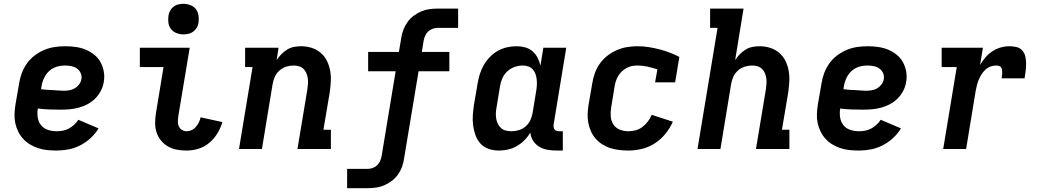

<svg xmlns="http://www.w3.org/2000/svg" viewBox="-20 -780 5440 1005"><path d="M276 8Q251 8 226.5 5.5Q202 3 179.5 -4.5Q157 -12 137 -24Q117 -36 101.5 -53Q86 -70 75.5 -91Q65 -112 60 -135.5Q55 -159 56 -183.5Q57 -208 61 -233L80 -343Q84 -370 94 -397Q104 -424 121 -448Q138 -472 162 -490Q186 -508 212.5 -519Q239 -530 267 -534Q295 -538 322 -538Q350 -538 377.5 -534Q405 -530 429 -520Q453 -510 473.5 -493.5Q494 -477 506.5 -454Q519 -431 523.5 -404Q528 -377 523 -350Q519 -326 507.5 -304Q496 -282 478 -264Q460 -246 438 -234.5Q416 -223 392 -216.5Q368 -210 345 -208Q322 -206 298 -206Q268 -206 238 -207Q208 -208 178 -212Q174 -189 177.5 -165.5Q181 -142 194.5 -125Q208 -108 230 -100.5Q252 -93 276 -93Q292 -93 308.5 -96Q325 -99 340 -107Q355 -115 368 -127Q381 -139 390 -153L496 -108Q479 -80 454 -57Q429 -34 399.5 -19Q370 -4 338.5 2Q307 8 276 8ZM313 -305Q328 -305 343 -307.5Q358 -310 371 -317.5Q384 -325 394 -338Q404 -351 406 -366Q409 -382 402.5 -397Q396 -412 383.5 -421Q371 -430 354.5 -433.5Q338 -437 322 -437Q307 -437 292 -434.5Q277 -432 263 -425.5Q249 -419 237 -408Q225 -397 217 -383.5Q209 -370 204 -355.5Q199 -341 197 -327L195 -313Q209 -311 224 -310Q239 -309 254 -308.5Q269 -308 283.5 -306.5Q298 -305 313 -305Z M957 8Q931 8 906 3.5Q881 -1 860 -13Q839 -25 823.5 -43.5Q808 -62 800 -85.5Q792 -109 792 -135Q792 -161 796 -186L836 -429H712V-530H973L913 -170Q911 -156 911 -142.5Q911 -129 916.5 -117.5Q922 -106 933 -99.5Q944 -93 957 -93Q971 -93 983.5 -99Q996 -105 1005.5 -116Q1015 -127 1021 -139.5Q1027 -152 1030 -166L1144 -141Q1135 -110 1118 -82Q1101 -54 1075.5 -32.5Q1050 -11 1019 -1.5Q988 8 957 8ZM940 -600Q921 -600 903.5 -607Q886 -614 875 -628Q864 -642 861.5 -661Q859 -680 862 -699Q864 -713 871 -725Q878 -737 889 -745.5Q900 -754 913.5 -757Q927 -760 940 -760Q959 -760 977 -753Q995 -746 1005.5 -732Q1016 -718 1019 -699Q1022 -680 1019 -661Q1017 -647 1010 -635Q1003 -623 991.5 -614.5Q980 -606 966.5 -603Q953 -600 940 -600Z M1231 0 1302 -429H1263V-530H1438L1428 -465Q1438 -481 1452 -495.5Q1466 -510 1483 -520.5Q1500 -531 1519 -534.5Q1538 -538 1556 -538Q1585 -538 1611.5 -529.5Q1638 -521 1658.5 -503.5Q1679 -486 1691 -462Q1703 -438 1708 -410.5Q1713 -383 1711.5 -354.5Q1710 -326 1706 -297L1673 -101H1712V0H1537L1589 -313Q1591 -328 1592 -342.5Q1593 -357 1591 -371Q1589 -385 1583.5 -397.5Q1578 -410 1568.5 -419.5Q1559 -429 1545.5 -433Q1532 -437 1517 -437Q1497 -437 1478 -431Q1459 -425 1443 -411Q1427 -397 1418.5 -378Q1410 -359 1407 -340L1351 0Z M1797 205V104H1905Q1918 104 1931.5 99Q1945 94 1955 84Q1965 74 1970.5 60.5Q1976 47 1978 34L2051 -407H1907V-508H2068L2080 -580Q2083 -602 2091 -623Q2099 -644 2112 -663Q2125 -682 2144 -696.5Q2163 -711 2184 -720Q2205 -729 2227 -732Q2249 -735 2270 -735H2378V-634H2270Q2257 -634 2243.5 -629Q2230 -624 2220 -614Q2210 -604 2204.5 -590.5Q2199 -577 2197 -564L2188 -508H2332V-407H2171L2095 50Q2092 72 2084.5 93Q2077 114 2063.5 133Q2050 152 2031 166.5Q2012 181 1991 190Q1970 199 1948 202Q1926 205 1905 205Z M2592 8Q2564 8 2538.5 -0.5Q2513 -9 2495.5 -28Q2478 -47 2469 -72Q2460 -97 2456.5 -123.5Q2453 -150 2455 -177.5Q2457 -205 2461 -233L2480 -343Q2484 -368 2491.5 -392Q2499 -416 2512 -439Q2525 -462 2544 -481.5Q2563 -501 2586 -514Q2609 -527 2634 -532.5Q2659 -538 2684 -538Q2707 -538 2729 -532Q2751 -526 2767.5 -511.5Q2784 -497 2794 -477.5Q2804 -458 2809 -436L2824 -530H2944L2878 -129Q2877 -121 2878 -114Q2879 -107 2883 -102Q2887 -97 2893.5 -95Q2900 -93 2908 -93H2926V8H2891Q2867 8 2843.5 3.5Q2820 -1 2801.5 -12.5Q2783 -24 2770.5 -43.5Q2758 -63 2756 -86Q2743 -64 2725 -46Q2707 -28 2685.5 -15.5Q2664 -3 2640 2.5Q2616 8 2592 8ZM2657 -93Q2677 -93 2696.5 -99Q2716 -105 2732 -119Q2748 -133 2756.5 -152Q2765 -171 2768 -190L2786 -300Q2789 -316 2790 -331.5Q2791 -347 2789.5 -362Q2788 -377 2783.5 -391Q2779 -405 2769.5 -416Q2760 -427 2746 -432Q2732 -437 2717 -437Q2695 -437 2673.5 -429.5Q2652 -422 2635 -406Q2618 -390 2609 -369Q2600 -348 2597 -327L2579 -217Q2576 -202 2575.5 -187Q2575 -172 2577.5 -158Q2580 -144 2586.5 -131Q2593 -118 2603.5 -109Q2614 -100 2628 -96.5Q2642 -93 2657 -93Z M3269 8Q3244 8 3220 5Q3196 2 3174 -5Q3152 -12 3132.5 -24.5Q3113 -37 3098 -54Q3083 -71 3073.5 -92Q3064 -113 3059.5 -136.5Q3055 -160 3056 -184.5Q3057 -209 3061 -233L3080 -343Q3084 -370 3093.5 -396.5Q3103 -423 3119.5 -446.5Q3136 -470 3159 -488Q3182 -506 3208.5 -517.5Q3235 -529 3262 -533.5Q3289 -538 3316 -538Q3346 -538 3375 -533.5Q3404 -529 3431 -522Q3458 -515 3484.5 -505Q3511 -495 3536 -482L3514 -349H3409L3421 -417Q3396 -425 3370 -431Q3344 -437 3318 -437Q3303 -437 3288.5 -434.5Q3274 -432 3260.5 -424.5Q3247 -417 3235.5 -406.5Q3224 -396 3216 -382.5Q3208 -369 3203.5 -355Q3199 -341 3197 -327L3179 -217Q3175 -193 3177 -169.5Q3179 -146 3191 -128Q3203 -110 3224 -101.5Q3245 -93 3269 -93Q3288 -93 3307 -98Q3326 -103 3342.5 -115.5Q3359 -128 3371.5 -144.5Q3384 -161 3391 -179L3502 -143Q3487 -109 3463 -79.5Q3439 -50 3407 -29.5Q3375 -9 3339.5 -0.5Q3304 8 3269 8Z M3631 0 3736 -634H3697V-735H3872L3828 -465Q3838 -481 3852 -495.5Q3866 -510 3883 -520.5Q3900 -531 3919 -534.5Q3938 -538 3956 -538Q3985 -538 4011.5 -529.5Q4038 -521 4058.5 -503.5Q4079 -486 4091 -462Q4103 -438 4108 -410.5Q4113 -383 4111.5 -354.5Q4110 -326 4106 -297L4073 -101H4112V0H3937L3989 -313Q3991 -328 3992 -342.5Q3993 -357 3991 -371Q3989 -385 3983.5 -397.5Q3978 -410 3968.5 -419.5Q3959 -429 3945.5 -433Q3932 -437 3917 -437Q3897 -437 3878 -431Q3859 -425 3843 -411Q3827 -397 3818.5 -378Q3810 -359 3807 -340L3751 0Z M4476 8Q4451 8 4426.5 5.5Q4402 3 4379.5 -4.5Q4357 -12 4337 -24Q4317 -36 4301.5 -53Q4286 -70 4275.5 -91Q4265 -112 4260 -135.5Q4255 -159 4256 -183.5Q4257 -208 4261 -233L4280 -343Q4284 -370 4294 -397Q4304 -424 4321 -448Q4338 -472 4362 -490Q4386 -508 4412.5 -519Q4439 -530 4467 -534Q4495 -538 4522 -538Q4550 -538 4577.5 -534Q4605 -530 4629 -520Q4653 -510 4673.5 -493.5Q4694 -477 4706.5 -454Q4719 -431 4723.5 -404Q4728 -377 4723 -350Q4719 -326 4707.5 -304Q4696 -282 4678 -264Q4660 -246 4638 -234.5Q4616 -223 4592 -216.5Q4568 -210 4545 -208Q4522 -206 4498 -206Q4468 -206 4438 -207Q4408 -208 4378 -212Q4374 -189 4377.5 -165.5Q4381 -142 4394.5 -125Q4408 -108 4430 -100.5Q4452 -93 4476 -93Q4492 -93 4508.5 -96Q4525 -99 4540 -107Q4555 -115 4568 -127Q4581 -139 4590 -153L4696 -108Q4679 -80 4654 -57Q4629 -34 4599.5 -19Q4570 -4 4538.5 2Q4507 8 4476 8ZM4513 -305Q4528 -305 4543 -307.5Q4558 -310 4571 -317.5Q4584 -325 4594 -338Q4604 -351 4606 -366Q4609 -382 4602.5 -397Q4596 -412 4583.5 -421Q4571 -430 4554.5 -433.5Q4538 -437 4522 -437Q4507 -437 4492 -434.5Q4477 -432 4463 -425.5Q4449 -419 4437 -408Q4425 -397 4417 -383.5Q4409 -370 4404 -355.5Q4399 -341 4397 -327L4395 -313Q4409 -311 4424 -310Q4439 -309 4454 -308.5Q4469 -308 4483.5 -306.5Q4498 -305 4513 -305Z M4917 0 4988 -429H4909V-530H5125L5110 -440Q5122 -461 5138 -479.5Q5154 -498 5174.5 -511.5Q5195 -525 5218 -531.5Q5241 -538 5264 -538Q5283 -538 5301.5 -533.5Q5320 -529 5331.5 -515.5Q5343 -502 5347 -484Q5351 -466 5351 -446.5Q5351 -427 5348.5 -408Q5346 -389 5343 -370H5223Q5224 -377 5225 -384.5Q5226 -392 5226 -399.5Q5226 -407 5225 -414.5Q5224 -422 5220 -427.5Q5216 -433 5209 -435Q5202 -437 5194 -437Q5179 -437 5164 -431.5Q5149 -426 5137.5 -415Q5126 -404 5117.5 -390.5Q5109 -377 5103 -362.5Q5097 -348 5093.5 -333.5Q5090 -319 5087 -304L5037 0Z"/></svg>

Font: Iosevka Slab Extended
Style: Bold Italic
Weight: 700
Width: 7
Italic angle: -9°
Monospace: yes
Designer: Belleve Invis
Foundry: Belleve Invis
Version: Version 11.1.0; ttfautohint (v1.8.3)